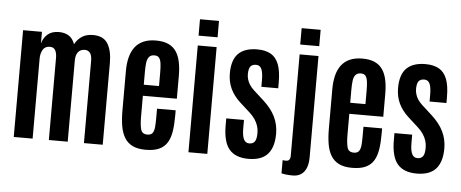

<svg xmlns="http://www.w3.org/2000/svg" viewBox="-60 -1064 3153 1312"><g transform="rotate(5 1516.5 -408.0)"><path d="M64 0V-732.4H193.4V-652.8Q204.1 -691.9 232.7 -716.6Q261.2 -741.2 310.5 -741.2Q348.1 -741.2 376 -724.6Q403.8 -708 418.9 -667.5Q437.5 -701.7 467.8 -721.4Q498 -741.2 543.5 -741.2Q614.7 -741.2 644.5 -693.4Q674.3 -645.5 674.3 -561V0H545.4V-562.5Q545.4 -601.6 532.2 -618.4Q519 -635.3 496.1 -635.3Q466.8 -635.3 450.4 -615Q434.1 -594.7 434.1 -555.7V0H304.7V-563.5Q304.7 -596.2 293.7 -615.7Q282.7 -635.3 256.8 -635.3Q223.1 -635.3 208.3 -609.6Q193.4 -584 193.4 -548.8V0Z M969.2 8.8Q914.1 8.8 878.7 -8.8Q843.3 -26.4 823.5 -59.6Q803.7 -92.8 795.9 -139.4Q788.1 -186 788.1 -243.7V-516.6Q788.1 -567.9 798.6 -609.4Q809.1 -650.9 831.3 -680.2Q853.5 -709.5 889.2 -725.3Q924.8 -741.2 975.1 -741.2Q1026.4 -741.2 1060.5 -725.6Q1094.7 -710 1114.5 -680.2Q1134.3 -650.4 1142.8 -608.6Q1151.4 -566.9 1151.4 -514.2V-357.4H918.5V-213.4Q918.5 -160.2 926.8 -127.9Q935.1 -95.7 972.2 -95.7Q997.1 -95.7 1007.6 -110.8Q1018.1 -126 1020.3 -152.6Q1022.5 -179.2 1022.5 -213.4V-277.8H1150.4V-238.8Q1150.4 -179.7 1143.3 -133.8Q1136.2 -87.9 1116.9 -56.2Q1097.7 -24.4 1062 -7.8Q1026.4 8.8 969.2 8.8ZM918 -433.1H1022.5V-526.9Q1022.5 -563.5 1019 -588.6Q1015.6 -613.8 1005.4 -626.5Q995.1 -639.2 974.1 -639.2Q948.2 -639.2 936.3 -624Q924.3 -608.9 921.1 -582.8Q918 -556.6 918 -523.4Z M1262.2 0V-732.4H1391.6V0ZM1261.7 -799.8V-912.1H1392.1V-799.8Z M1673.8 9.3Q1585.4 9.3 1542.5 -41Q1499.5 -91.3 1499.5 -205.6V-252.9H1621.1V-193.8Q1621.1 -146 1632.8 -121.1Q1644.5 -96.2 1670.9 -96.2Q1696.3 -96.2 1708.5 -113.3Q1720.7 -130.4 1720.7 -172.4Q1720.7 -196.8 1713.6 -219.7Q1706.5 -242.7 1691.7 -264.9Q1676.8 -287.1 1653.3 -308.1L1587.4 -367.7Q1542 -408.7 1519.5 -456.3Q1497.1 -503.9 1497.1 -561.5Q1497.1 -654.8 1540.8 -698Q1584.5 -741.2 1670.4 -741.2Q1726.1 -741.2 1762.7 -720.5Q1799.3 -699.7 1817.4 -653.3Q1835.4 -606.9 1835.4 -528.8V-488.8H1719.7V-537.1Q1719.7 -585.4 1708.7 -610.4Q1697.8 -635.3 1671.4 -635.3Q1645.5 -635.3 1633.3 -620.8Q1621.1 -606.4 1620.1 -570.3Q1619.6 -550.8 1625 -532Q1630.4 -513.2 1641.8 -495.4Q1653.3 -477.5 1671.9 -460.4L1741.2 -397.5Q1795.9 -348.1 1822 -294.4Q1848.1 -240.7 1848.1 -178.2Q1848.1 -85.9 1806.2 -38.3Q1764.2 9.3 1673.8 9.3Z M1986.8 96.2Q1959.5 96.2 1939.9 93.8Q1920.4 91.3 1908.2 87.9V-2.4Q1913.6 -1.5 1918.7 -1Q1923.8 -0.5 1930.2 -0.5Q1947.8 -0.5 1954.3 -10.3Q1960.9 -20 1960.9 -33.7V-732.4H2090.3V-38.6Q2090.3 7.3 2077.6 37.1Q2064.9 66.9 2041.7 81.5Q2018.6 96.2 1986.8 96.2ZM1959 -799.8V-912.1H2089.4V-799.8Z M2385.3 8.8Q2330.1 8.8 2294.7 -8.8Q2259.3 -26.4 2239.5 -59.6Q2219.7 -92.8 2211.9 -139.4Q2204.1 -186 2204.1 -243.7V-516.6Q2204.1 -567.9 2214.6 -609.4Q2225.1 -650.9 2247.3 -680.2Q2269.5 -709.5 2305.2 -725.3Q2340.8 -741.2 2391.1 -741.2Q2442.4 -741.2 2476.6 -725.6Q2510.7 -710 2530.5 -680.2Q2550.3 -650.4 2558.8 -608.6Q2567.4 -566.9 2567.4 -514.2V-357.4H2334.5V-213.4Q2334.5 -160.2 2342.8 -127.9Q2351.1 -95.7 2388.2 -95.7Q2413.1 -95.7 2423.6 -110.8Q2434.1 -126 2436.3 -152.6Q2438.5 -179.2 2438.5 -213.4V-277.8H2566.4V-238.8Q2566.4 -179.7 2559.3 -133.8Q2552.2 -87.9 2533 -56.2Q2513.7 -24.4 2478 -7.8Q2442.4 8.8 2385.3 8.8ZM2334 -433.1H2438.5V-526.9Q2438.5 -563.5 2435.1 -588.6Q2431.6 -613.8 2421.4 -626.5Q2411.1 -639.2 2390.1 -639.2Q2364.3 -639.2 2352.3 -624Q2340.3 -608.9 2337.2 -582.8Q2334 -556.6 2334 -523.4Z M2827.6 9.3Q2739.3 9.3 2696.3 -41Q2653.3 -91.3 2653.3 -205.6V-252.9H2774.9V-193.8Q2774.9 -146 2786.6 -121.1Q2798.3 -96.2 2824.7 -96.2Q2850.1 -96.2 2862.3 -113.3Q2874.5 -130.4 2874.5 -172.4Q2874.5 -196.8 2867.4 -219.7Q2860.4 -242.7 2845.5 -264.9Q2830.6 -287.1 2807.1 -308.1L2741.2 -367.7Q2695.8 -408.7 2673.3 -456.3Q2650.9 -503.9 2650.9 -561.5Q2650.9 -654.8 2694.6 -698Q2738.3 -741.2 2824.2 -741.2Q2879.9 -741.2 2916.5 -720.5Q2953.1 -699.7 2971.2 -653.3Q2989.3 -606.9 2989.3 -528.8V-488.8H2873.5V-537.1Q2873.5 -585.4 2862.5 -610.4Q2851.6 -635.3 2825.2 -635.3Q2799.3 -635.3 2787.1 -620.8Q2774.9 -606.4 2773.9 -570.3Q2773.4 -550.8 2778.8 -532Q2784.2 -513.2 2795.7 -495.4Q2807.1 -477.5 2825.7 -460.4L2895 -397.5Q2949.7 -348.1 2975.8 -294.4Q3002 -240.7 3002 -178.2Q3002 -85.9 2960 -38.3Q2918 9.3 2827.6 9.3Z"/></g></svg>

Font: Antonio
Style: Bold
Weight: 700
Designer: Vernon Adams
Foundry: Vernon Adams
Version: Version 1.002